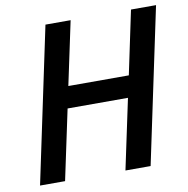

<svg xmlns="http://www.w3.org/2000/svg" viewBox="-80 -792 854 870"><g transform="rotate(-10 347.0 -357.0)"><path d="M34.7 0 185.5 -713.9H301.3L239.3 -421.9H517.6L579.1 -713.9H694.3L543.5 0H427.7L496.1 -322.3H218.3L149.9 0Z"/></g></svg>

Font: Open Sans SemiBold
Style: Italic
Weight: 600
Italic angle: -12°
Designer: Monotype Design Team
Foundry: Monotype Imaging Inc.
Version: Version 3.003; ttfautohint (v1.8.4)